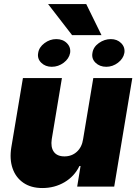

<svg xmlns="http://www.w3.org/2000/svg" viewBox="-20 -938 689 965"><path d="M397.7 -238.6 448.9 -545.5H644.9L554 0H367.9L384.9 -103.7H379.3Q354 -51.5 304.2 -22.2Q254.3 7.1 193.2 7.1Q136 7.1 97.7 -19.2Q59.3 -45.5 43.3 -91.6Q27.3 -137.8 36.9 -197.4L95.2 -545.5H291.2L240.1 -238.6Q234 -198.2 250.5 -175.1Q267 -152 304 -152Q340.6 -152 366.1 -175.1Q391.7 -198.2 397.7 -238.6ZM413.4 -917.6 490.1 -761.4H342.3L221.6 -917.6ZM444.6 -671.9Q448.9 -701.7 476.9 -721.6Q505 -741.5 536.9 -741.5Q568.9 -741.5 589.1 -721.1Q609.4 -700.6 605.1 -671.9Q599.8 -643.1 573 -622.7Q546.2 -602.3 514.2 -602.3Q481.2 -602.3 460.2 -622.7Q439.3 -643.1 444.6 -671.9ZM171.9 -671.9Q176.1 -700.6 203.5 -721.1Q230.8 -741.5 262.8 -741.5Q295.8 -741.5 316.2 -721.1Q336.6 -700.6 332.4 -671.9Q327.1 -643.1 300.1 -622.7Q273.1 -602.3 240.1 -602.3Q208.1 -602.3 187.3 -622.7Q166.5 -643.1 171.9 -671.9Z"/></svg>

Font: Inter UI Black
Style: Italic
Weight: 900
Italic angle: -9.39999°
Designer: Rasmus Andersson
Foundry: rsms
Version: 3.2;8d6f07862